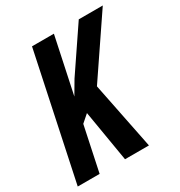

<svg xmlns="http://www.w3.org/2000/svg" viewBox="-171 -832 892 950"><g transform="rotate(-30 275.5 -357.0)"><path d="M-2 0 148.9 -713.9H273.9L206.1 -394L251 -470.2L416 -713.9H553.2L328.1 -381.8L404.8 0H268.1L219.2 -292L176.8 -254.9L123 0Z"/></g></svg>

Font: Open Sans Condensed
Style: Bold Italic
Weight: 700
Width: 3
Italic angle: -12°
Designer: Monotype Design Team
Foundry: Monotype Imaging Inc.
Version: Version 3.003; ttfautohint (v1.8.4)